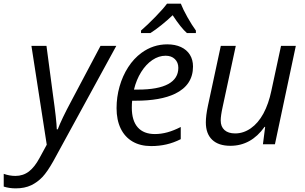

<svg xmlns="http://www.w3.org/2000/svg" viewBox="-116 -786 1663 1046"><path d="M-95.7 230.5V161.1Q-63.5 172.4 -32.2 172.4Q9.8 172.4 42 147.9Q72.8 124 99.1 75.2L138.7 2.4L55.2 -536.1H137.2L172.9 -266.6Q191.9 -132.8 193.4 -81.5H198.7Q218.8 -135.7 273.9 -238.3L431.6 -536.1H517.6L174.3 92.3Q141.6 150.4 115 178.5Q88.4 206.5 54.2 223.1Q18.1 240.2 -30.3 240.2Q-64.9 240.2 -95.7 230.5Z M519 -196.8Q519 -257.3 535.4 -314.9Q551.8 -372.6 582.3 -419.9Q612.8 -467.3 654.8 -498Q718.3 -544.4 795.4 -544.4Q837.9 -544.4 869.6 -529.8Q901.4 -515.1 918.5 -487.8Q935.5 -460.4 935.5 -423.8Q935.5 -322.8 837.9 -275.4Q758.8 -237.3 623 -237.3H604Q602.1 -222.2 602.1 -199.2Q602.1 -128.9 634.3 -92.3Q666.5 -55.7 728 -55.7Q761.7 -55.7 796.1 -65.2Q830.6 -74.7 868.7 -94.2V-27.8Q830.1 -8.3 790.8 0.7Q751.5 9.8 707.5 9.8Q648.4 9.8 606.2 -14.9Q564 -39.6 541.5 -85.9Q519 -132.3 519 -196.8ZM855.5 -416.5Q855.5 -445.8 836.7 -464.1Q817.9 -482.4 786.1 -482.4Q749 -482.4 714.4 -459.2Q679.7 -436 653.3 -394Q627 -352.1 613.8 -297.9H635.3Q744.6 -297.9 800 -327.9Q855.5 -357.9 855.5 -416.5ZM793.9 -766.1H869.1Q880.9 -735.4 905.3 -692.1Q929.7 -648.9 951.2 -619.6V-606H902.3Q870.6 -633.3 824.7 -703.1Q796.4 -675.8 763.4 -649.4Q730.5 -623 703.6 -606H652.3V-619.6Q687.5 -649.9 731 -694.6Q774.4 -739.3 793.9 -766.1Z M1005.4 -119.1Q1005.4 -156.2 1016.6 -209L1086.9 -536.1H1168.5L1097.2 -204.6Q1086.4 -155.8 1086.4 -129.4Q1086.4 -96.2 1106.9 -77.6Q1127.4 -59.1 1165 -59.1Q1210.4 -59.1 1250.5 -87.2Q1290.5 -115.2 1318.8 -167Q1347.7 -220.7 1362.3 -291.5L1415 -536.1H1495.6L1381.8 0H1316.4L1328.6 -94.7H1325.2Q1252 8.3 1139.2 8.3Q1074.2 8.3 1039.8 -24.7Q1005.4 -57.6 1005.4 -119.1Z"/></svg>

Font: Viking Open Sans
Style: Italic
Weight: 400
Italic angle: -12°
Foundry: Ascender Corporation
Version: Version 2.000